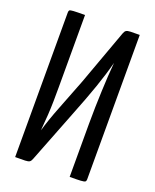

<svg xmlns="http://www.w3.org/2000/svg" viewBox="-133 -777 688 854"><g transform="rotate(20 211.5 -350.0)"><path d="M44 0V-684Q44 -692 47 -695Q50 -698 65.5 -699Q81 -700 120 -700V-359Q120 -323 119.5 -292Q119 -261 117 -227.5Q115 -194 111 -151Q127 -206 152 -269.5Q177 -333 209 -416L305 -680Q309 -691 315 -695Q321 -699 335.5 -699.5Q350 -700 379 -700V-16Q379 -8 374.5 -5Q370 -2 354 -1Q338 0 302 0V-251Q302 -292 303 -331Q304 -370 305.5 -407Q307 -444 309 -478Q311 -512 314 -544Q299 -486 276 -420Q253 -354 220 -271L122 -20Q118 -9 112 -5Q106 -1 91 -0.5Q76 0 44 0Z"/></g></svg>

Font: Yanone Kaffeesatz
Style: Regular
Weight: 400
Designer: Yanone (Cyrillic: Daniel Pouzeot, Huerta Tipografica, and Cyreal)
Foundry: Yanone
Version: Version 2.003